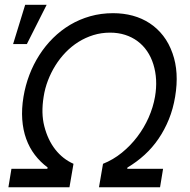

<svg xmlns="http://www.w3.org/2000/svg" viewBox="-20 -793 803 813"><path d="M15.6 0 28.4 -78.1H180.4L181.8 -83.8Q150.6 -106.9 127.5 -137.3Q104.4 -167.6 90.9 -205.1Q77.4 -242.5 74.2 -287.3Q71 -332 79.5 -383.5Q87.4 -431.1 104.4 -475.9Q121.4 -520.6 146.7 -560Q171.9 -599.4 204.7 -631.9Q237.6 -664.4 277 -687.9Q316.4 -711.3 362.2 -724.3Q408 -737.2 458.8 -737.2Q502.8 -737.2 542.1 -726.6Q581.3 -715.9 613.8 -694.6Q646.3 -673.3 671 -641.5Q695.7 -609.7 710.6 -567.1Q739 -487.6 721.6 -383.5Q713.1 -332 695 -287.5Q676.8 -242.9 651.1 -205.3Q625.4 -167.6 592.2 -137.3Q558.9 -106.9 519.9 -83.8L518.5 -78.1H670.5L657.7 0H399.1L416.2 -99.4Q459.2 -116.5 495.9 -146.3Q532.7 -176.1 561.4 -214Q590.2 -251.8 609.4 -295.3Q628.6 -338.8 636.4 -383.5Q649.1 -457.7 629.3 -521Q619.7 -551.8 602.8 -576.5Q585.9 -601.2 562.5 -618.6Q539.1 -636 509.8 -645.4Q480.5 -654.8 446 -654.8Q409.1 -654.8 375.4 -644.4Q341.6 -633.9 312.1 -615.4Q282.7 -596.9 258 -571.4Q233.3 -545.8 214.5 -515.6Q195.7 -485.4 182.9 -451.9Q170.1 -418.3 164.8 -383.5Q159.1 -348 159.8 -317.1Q160.5 -286.2 167.6 -258.5Q182.5 -200.3 214.1 -160Q245.7 -119.7 291.2 -99.4L274.1 0ZM35.5 -606.5 86.6 -772.7H177.6L93.8 -606.5Z"/></svg>

Font: Inter P
Style: Italic
Weight: 400
Italic angle: -9.40001°
Designer: Rasmus Andersson
Foundry: rsms
Version: Version 3.018;git-588b23468